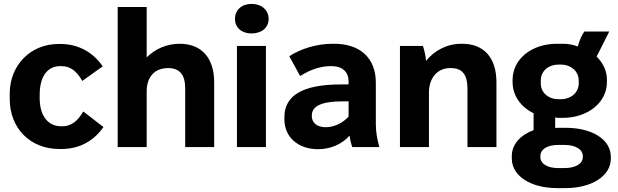

<svg xmlns="http://www.w3.org/2000/svg" viewBox="-20 -756 3177 987"><path d="M285 10H294C387 10 460 -29 512 -103L408 -183C379 -132 344 -107 302 -107H293C227 -107 184 -161 184 -251V-269C184 -363 224 -416 289 -416H295C340 -416 373 -393 403 -340L508 -415C457 -489 381 -530 290 -530H281C138 -530 30 -422 30 -275V-247C30 -98 134 10 285 10Z M585 0H734V-286C734 -361 775 -406 844 -406C904 -406 932 -372 932 -301V0H1081V-333C1081 -458 1016 -531 904 -531C838 -531 778 -505 734 -461V-720H585Z M1273 -584C1325 -584 1361 -614 1361 -659C1361 -704 1325 -736 1273 -736C1222 -736 1188 -704 1188 -659C1188 -614 1222 -584 1273 -584ZM1198 0H1347V-520H1198Z M1615 11C1679 11 1739 -15 1777 -59C1780 -37 1785 -16 1791 0H1930C1919 -39 1912 -77 1912 -119V-332C1912 -457 1831 -531 1699 -531H1690C1610 -531 1529 -507 1467 -467L1523 -365C1577 -400 1631 -416 1679 -416H1684C1742 -416 1772 -385 1772 -337V-322H1733C1536 -322 1442 -265 1442 -154V-142C1442 -50 1514 11 1615 11ZM1653 -102C1611 -102 1583 -125 1583 -158V-163C1583 -211 1634 -235 1742 -235H1772V-157C1741 -122 1697 -102 1653 -102Z M2036 0H2185V-280C2185 -356 2229 -406 2294 -406H2299C2357 -406 2383 -371 2383 -301V0H2532V-333C2532 -459 2468 -531 2356 -531H2352C2278 -531 2214 -497 2170 -443C2169 -466 2161 -500 2154 -520H2036Z M2615 -334C2615 -264 2658 -205 2723 -174V-87C2655 -62 2611 -14 2611 46V59C2611 149 2709 211 2844 211H2887C3021 211 3120 149 3120 60V50C3120 -39 3024 -99 2888 -99H2857C2849 -99 2841 -99 2834 -98V-152C2840 -151 2847 -150 2854 -150H2872C3002 -150 3100 -229 3100 -334V-345C3100 -392 3080 -433 3047 -465L3112 -594H2984C2972 -578 2960 -552 2950 -517C2927 -526 2902 -531 2873 -531H2843C2712 -531 2615 -452 2615 -345ZM2760 -342C2760 -392 2801 -424 2850 -424H2865C2913 -424 2955 -391 2955 -342V-327C2955 -279 2913 -246 2865 -246H2850C2801 -246 2760 -278 2760 -327ZM2758 46C2758 12 2792 -11 2850 -11H2882C2940 -11 2976 13 2976 46V52C2976 84 2941 108 2882 108H2850C2792 108 2758 85 2758 52Z"/></svg>

Font: Fixel Text Bold
Style: Bold
Weight: 700
Width: 4
Designer: AlfaBravo + MacPaw
Foundry: Kyrylo Tkachov, Marchela Mozhyna, Serhii Makarenko, Maria Weinstein, Zakhar Kryvoshyya
Version: Version 1.211